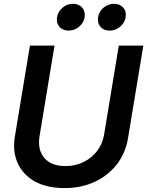

<svg xmlns="http://www.w3.org/2000/svg" viewBox="-20 -964 764 996"><path d="M314 11.7Q223.1 11.7 161.1 -22.7Q99.1 -57.1 71.8 -117.7Q44.4 -178.2 57.1 -255.4L135.3 -727.5H262.7L185.1 -257.3Q173.8 -188 209.5 -145.3Q245.1 -102.5 319.3 -102.5Q372.1 -102.5 414.8 -124Q457.5 -145.5 485.1 -182.6Q512.7 -219.7 520 -265.6L596.2 -727.5H723.6L644 -247.1Q631.3 -169.9 586.2 -111.6Q541 -53.2 471.2 -20.8Q401.4 11.7 314 11.7ZM548.8 -805.2Q518.1 -805.2 501 -825.2Q483.9 -845.2 488.8 -874.5Q493.7 -904.3 517.3 -924.3Q541 -944.3 571.8 -944.3Q602.1 -944.3 619.4 -924.3Q636.7 -904.3 631.8 -874.5Q627 -845.2 603 -825.2Q579.1 -805.2 548.8 -805.2ZM335.9 -805.2Q305.2 -805.2 288.1 -825.2Q271 -845.2 275.9 -874.5Q280.8 -904.3 304.4 -924.3Q328.1 -944.3 358.9 -944.3Q389.2 -944.3 406.5 -924.3Q423.8 -904.3 418.9 -874.5Q414.1 -845.2 390.1 -825.2Q366.2 -805.2 335.9 -805.2Z"/></svg>

Font: Inter Display SemiBold
Style: Italic
Weight: 600
Italic angle: -9.39999°
Designer: Rasmus Andersson
Foundry: rsms
Version: Version 4.000;git-a52131595